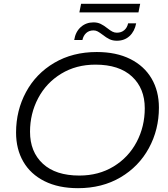

<svg xmlns="http://www.w3.org/2000/svg" viewBox="-20 -978 879 1004"><path d="M64 -285Q64 -400 116 -496.5Q168 -593 264 -649.5Q360 -706 486 -706Q588 -706 661 -669.5Q734 -633 772.5 -567.5Q811 -502 811 -415Q811 -300 758.5 -203.5Q706 -107 610 -50.5Q514 6 388 6Q286 6 213 -30.5Q140 -67 102 -132.5Q64 -198 64 -285ZM737 -412Q737 -516 670 -578Q603 -640 479 -640Q378 -640 300 -592.5Q222 -545 179.5 -464.5Q137 -384 137 -289Q137 -184 204 -122Q271 -60 395 -60Q496 -60 574 -107.5Q652 -155 694.5 -235.5Q737 -316 737 -412ZM517 -796Q501 -808 491 -813.5Q481 -819 469 -819Q446 -819 431 -805.5Q416 -792 411 -769H368Q375 -812 402.5 -836.5Q430 -861 469 -861Q490 -861 506.5 -853Q523 -845 542 -830Q557 -818 568 -812.5Q579 -807 591 -807Q614 -807 629.5 -820Q645 -833 650 -856H692Q684 -814 657.5 -789.5Q631 -765 591 -765Q569 -765 552.5 -773Q536 -781 517 -796ZM404 -958H713L704 -913H395Z"/></svg>

Font: Montserrat Alternates
Style: Italic
Weight: 400
Italic angle: -11.3°
Designer: Julieta Ulanovsky
Foundry: Julieta Ulanovsky
Version: Version 7.200